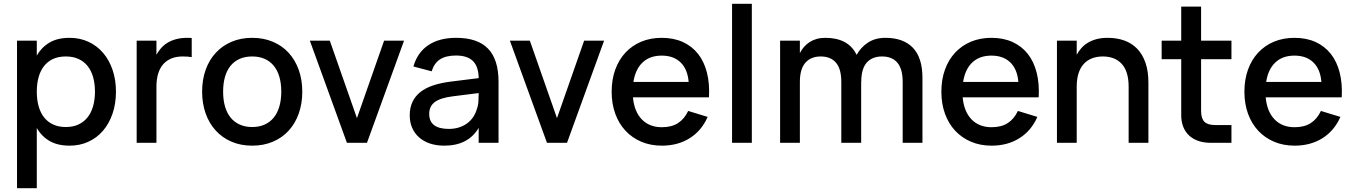

<svg xmlns="http://www.w3.org/2000/svg" viewBox="-20 -755 7155 1015"><path d="M70 240V-540H174.5V-461.5Q200 -505.5 242.2 -530.2Q284.5 -555 348 -555Q402.5 -555 447.8 -534Q493 -513 525.2 -475.2Q557.5 -437.5 575.2 -385.2Q593 -333 593 -270.5Q593 -207 575 -154.5Q557 -102 524.8 -64.2Q492.5 -26.5 447.5 -5.8Q402.5 15 348 15Q284.5 15 242 -9.8Q199.5 -34.5 174.5 -78.5V240ZM328 -83.5Q366.5 -83.5 395.5 -97.2Q424.5 -111 443.8 -135.8Q463 -160.5 472.5 -194.8Q482 -229 482 -270.5Q482 -313 472.2 -347.2Q462.5 -381.5 443.2 -405.8Q424 -430 395.2 -443.2Q366.5 -456.5 328 -456.5Q288.5 -456.5 259.8 -443Q231 -429.5 212 -404.8Q193 -380 183.8 -346Q174.5 -312 174.5 -270.5Q174.5 -228 184.2 -193.2Q194 -158.5 213.2 -134.2Q232.5 -110 261.2 -96.8Q290 -83.5 328 -83.5Z M993.5 -453Q974.5 -456.5 945 -456.5Q913 -456.5 887.5 -446.5Q862 -436.5 844 -416.8Q826 -397 816.5 -367Q807 -337 807 -297V0H702.5V-540H807V-465.5Q817 -484 831.2 -500.2Q845.5 -516.5 865.2 -528.8Q885 -541 911.2 -548Q937.5 -555 970.5 -555Q976 -555 982 -554.8Q988 -554.5 993.5 -554Z M1313 15Q1252.5 15 1203.8 -6Q1155 -27 1120.5 -64.8Q1086 -102.5 1067.2 -155Q1048.5 -207.5 1048.5 -270.5Q1048.5 -333.5 1067.2 -386Q1086 -438.5 1120.8 -476Q1155.5 -513.5 1204.2 -534.2Q1253 -555 1313 -555Q1373.5 -555 1422.5 -534.2Q1471.5 -513.5 1506 -475.8Q1540.5 -438 1559.2 -385.8Q1578 -333.5 1578 -270.5Q1578 -207 1559.2 -154.5Q1540.5 -102 1506 -64.2Q1471.5 -26.5 1422.5 -5.8Q1373.5 15 1313 15ZM1313 -83.5Q1350.5 -83.5 1379.2 -96.5Q1408 -109.5 1427.5 -133.8Q1447 -158 1457 -192.8Q1467 -227.5 1467 -270.5Q1467 -314 1457 -348.5Q1447 -383 1427.5 -407Q1408 -431 1379.2 -443.8Q1350.5 -456.5 1313 -456.5Q1275 -456.5 1246.2 -443.5Q1217.5 -430.5 1198.2 -406.5Q1179 -382.5 1169.2 -348Q1159.5 -313.5 1159.5 -270.5Q1159.5 -227 1169.5 -192.2Q1179.5 -157.5 1199 -133.5Q1218.5 -109.5 1247.2 -96.5Q1276 -83.5 1313 -83.5Z M1814 0 1618 -540H1723.5L1867 -130.5L2010.5 -540H2116L1920 0Z M2391.5 -555Q2504.5 -555 2560 -497.8Q2615.5 -440.5 2615.5 -322.5V0H2510.5V-79Q2455 15 2329 15Q2287 15 2253.2 3.8Q2219.5 -7.5 2195.8 -28.5Q2172 -49.5 2159 -79Q2146 -108.5 2146 -145Q2146 -185.5 2160.5 -216.2Q2175 -247 2202.8 -268.8Q2230.5 -290.5 2270.8 -303.8Q2311 -317 2362 -323.5L2510.5 -342Q2509.5 -404 2479.8 -432.8Q2450 -461.5 2390.5 -461.5Q2337.5 -461.5 2306.2 -441.2Q2275 -421 2262 -378L2165.5 -403.5Q2186.5 -477.5 2244.2 -516.2Q2302 -555 2391.5 -555ZM2375 -246Q2309 -238 2279 -215.8Q2249 -193.5 2249 -153Q2249 -73.5 2353 -73.5Q2381 -73.5 2405.2 -81Q2429.5 -88.5 2448.5 -102.2Q2467.5 -116 2480.8 -135.2Q2494 -154.5 2500.5 -177.5Q2508 -197 2509.2 -219.2Q2510.5 -241.5 2510.5 -259.5V-263Z M2871.5 0 2675.5 -540H2781L2924.5 -130.5L3068 -540H3173.5L2977.5 0Z M3479 -82.5Q3530.5 -82.5 3564.2 -104.2Q3598 -126 3618 -168.5L3721 -137Q3689 -64 3626.2 -24.5Q3563.5 15 3479 15Q3419 15 3370.2 -5.8Q3321.5 -26.5 3286.5 -64Q3251.5 -101.5 3232.5 -154Q3213.5 -206.5 3213.5 -270Q3213.5 -334.5 3232.5 -387Q3251.5 -439.5 3286.5 -477Q3321.5 -514.5 3370.2 -534.8Q3419 -555 3478 -555Q3541 -555 3589.5 -533Q3638 -511 3670.2 -470.2Q3702.5 -429.5 3717.2 -371.2Q3732 -313 3728 -240.5H3326Q3333 -165 3373 -123.8Q3413 -82.5 3479 -82.5ZM3620.5 -322Q3615 -389 3578 -425Q3541 -461 3478 -461Q3415.5 -461 3377.2 -425Q3339 -389 3328.5 -322Z M3850 0V-735H3954.5V0Z M4427.5 -322Q4427.5 -390.5 4399.5 -423.5Q4371.5 -456.5 4318.5 -456.5Q4266.5 -456.5 4237.5 -423.2Q4208.5 -390 4208.5 -322V0H4104V-540H4208.5V-474.5Q4217.5 -492 4230.2 -506.8Q4243 -521.5 4259.5 -532.2Q4276 -543 4296.8 -549Q4317.5 -555 4343 -555Q4403.5 -555 4445 -532.8Q4486.5 -510.5 4508.5 -465Q4531 -505.5 4569 -530.2Q4607 -555 4661 -555Q4755.5 -555 4806 -502.5Q4856.5 -450 4856.5 -342.5V0H4752V-322Q4752 -390.5 4724 -423.5Q4696 -456.5 4643 -456.5Q4590 -456.5 4561.5 -423.5Q4533 -390.5 4533 -322L4532.5 -322.5V0H4427.5Z M5222 -82.5Q5273.5 -82.5 5307.2 -104.2Q5341 -126 5361 -168.5L5464 -137Q5432 -64 5369.2 -24.5Q5306.5 15 5222 15Q5162 15 5113.2 -5.8Q5064.5 -26.5 5029.5 -64Q4994.5 -101.5 4975.5 -154Q4956.5 -206.5 4956.5 -270Q4956.5 -334.5 4975.5 -387Q4994.5 -439.5 5029.5 -477Q5064.5 -514.5 5113.2 -534.8Q5162 -555 5221 -555Q5284 -555 5332.5 -533Q5381 -511 5413.2 -470.2Q5445.5 -429.5 5460.2 -371.2Q5475 -313 5471 -240.5H5069Q5076 -165 5116 -123.8Q5156 -82.5 5222 -82.5ZM5363.5 -322Q5358 -389 5321 -425Q5284 -461 5221 -461Q5158.5 -461 5120.2 -425Q5082 -389 5071.5 -322Z M5946.5 -297Q5946.5 -377 5910.5 -416.8Q5874.5 -456.5 5810 -456.5Q5778 -456.5 5752.5 -446.5Q5727 -436.5 5709 -416.8Q5691 -397 5681.5 -367Q5672 -337 5672 -297V0H5567.5V-540H5672V-465.5Q5682 -484 5696.2 -500.2Q5710.5 -516.5 5730.5 -528.8Q5750.5 -541 5776.5 -548Q5802.5 -555 5835.5 -555Q5884 -555 5923.8 -540.8Q5963.5 -526.5 5991.8 -497.2Q6020 -468 6035.5 -423.2Q6051 -378.5 6051 -317.5V0H5946.5Z M6121 -540H6224.5V-720H6329.5V-540H6490V-442H6329.5V-169.5Q6329.5 -129 6346.8 -111.5Q6364 -94 6404 -94H6490V0H6381Q6344.5 0 6315.2 -10Q6286 -20 6266 -38.8Q6246 -57.5 6235.2 -84.5Q6224.5 -111.5 6224.5 -146V-442H6121Z M6824 -82.5Q6875.5 -82.5 6909.2 -104.2Q6943 -126 6963 -168.5L7066 -137Q7034 -64 6971.2 -24.5Q6908.5 15 6824 15Q6764 15 6715.2 -5.8Q6666.5 -26.5 6631.5 -64Q6596.5 -101.5 6577.5 -154Q6558.5 -206.5 6558.5 -270Q6558.5 -334.5 6577.5 -387Q6596.5 -439.5 6631.5 -477Q6666.5 -514.5 6715.2 -534.8Q6764 -555 6823 -555Q6886 -555 6934.5 -533Q6983 -511 7015.2 -470.2Q7047.5 -429.5 7062.2 -371.2Q7077 -313 7073 -240.5H6671Q6678 -165 6718 -123.8Q6758 -82.5 6824 -82.5ZM6965.5 -322Q6960 -389 6923 -425Q6886 -461 6823 -461Q6760.5 -461 6722.2 -425Q6684 -389 6673.5 -322Z"/></svg>

Font: Vela Sans SemBd
Style: Regular
Weight: 600
Designer: Principal design: Mikhail Sharanda - project Manrope.
Design modification: Ravid Balaliev
Foundry: Mikhail Sharanda
Version: Version 1.001